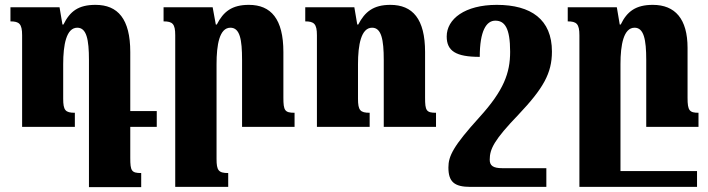

<svg xmlns="http://www.w3.org/2000/svg" viewBox="-20 -522 2915 790"><path d="M516 128V0H625V-65H516V-308C516 -444 465 -502 373 -502C303 -502 268 -476 241 -421H237L225 -492H23V-434C59 -434 71 -424 71 -377V0H288V-58C249 -58 240 -68 240 -116V-258C240 -338 253 -408 298 -408C336 -408 346 -360 346 -275V248H561V190C521 190 516 181 516 128Z M1192 -58C1152 -58 1146 -67 1146 -120V-308C1146 -444 1095 -502 1004 -502C934 -502 899 -474 872 -421H868L855 -492H653V-434C690 -434 701 -424 701 -377V247H919V190C879 190 871 179 871 132V-258C871 -338 883 -408 928 -408C967 -408 976 -360 976 -275V0H1192Z M1774 -58C1734 -58 1729 -67 1729 -120V-308C1729 -444 1678 -502 1586 -502C1516 -502 1481 -473 1454 -421H1450L1438 -492H1236V-434C1272 -434 1284 -424 1284 -377V0H1501V-58C1462 -58 1453 -68 1453 -116V-258C1453 -338 1466 -408 1511 -408C1549 -408 1559 -360 1559 -275V0H1774Z M2024 -502C1893 -502 1818 -444 1818 -372C1818 -312 1856 -288 1954 -288C1954 -395 1981 -437 2018 -437C2056 -437 2079 -408 2079 -309C2079 -222 2053 -150 1953 -40C1845 79 1825 120 1825 167C1825 226 1849 247 1916 247H2228V170H2047C2008 170 1995 159 1995 135C1995 91 2013 54 2113 -50C2215 -158 2251 -220 2251 -310C2251 -442 2165 -502 2024 -502Z M2809 -119V-325C2809 -444 2758 -502 2666 -502C2596 -502 2560 -475 2534 -421H2530L2518 -492H2316V-434C2352 -434 2364 -424 2364 -377V247H2848V182H2533V-258C2533 -338 2546 -408 2591 -408C2629 -408 2639 -360 2639 -275V0H2854V-58C2817 -58 2809 -67 2809 -119Z"/></svg>

Font: Noto Serif Armenian Condensed Black
Style: Regular
Weight: 900
Width: 3
Designer: Monotype Design Team
Foundry: Monotype Imaging Inc.
Version: Version 2.008